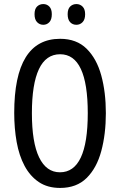

<svg xmlns="http://www.w3.org/2000/svg" viewBox="-20 -915 590 945"><path d="M501 -358Q501 -255 478.5 -171.5Q456 -88 406.5 -39Q357 10 276 10Q214 10 171 -19Q128 -48 101 -98.5Q74 -149 62 -216Q50 -283 50 -359Q50 -724 276 -724Q357 -724 406.5 -675Q456 -626 478.5 -543.5Q501 -461 501 -358ZM137 -358Q137 -214 172.5 -140.5Q208 -67 275 -67Q412 -67 412 -358Q412 -648 276 -648Q206 -648 171.5 -574.5Q137 -501 137 -358ZM150 -845Q150 -871 162.5 -883Q175 -895 193 -895Q211 -895 223 -882.5Q235 -870 235 -845Q235 -819 223 -806Q211 -793 193 -793Q175 -793 162.5 -806Q150 -819 150 -845ZM313 -845Q313 -871 325.5 -883Q338 -895 356 -895Q374 -895 386.5 -882.5Q399 -870 399 -845Q399 -819 386.5 -806Q374 -793 356 -793Q337 -793 325 -806Q313 -819 313 -845Z"/></svg>

Font: Noto Sans Khmer ExtraCondensed
Style: Regular
Weight: 400
Width: 2
Designer: Danh Hong and the Monotype Design Team
Foundry: Monotype Imaging Inc.
Version: Version 2.004; ttfautohint (v1.8.4.7-5d5b)